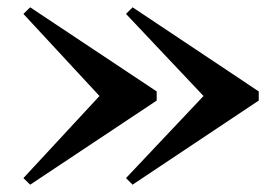

<svg xmlns="http://www.w3.org/2000/svg" viewBox="-20 -650 752 525"><path d="M252 -387.5 44 -163 62.5 -145 408.5 -375V-400L62.5 -630L44 -612ZM536.5 -387.5 324.5 -163 342.5 -145 687.5 -375V-400L342.5 -630L324.5 -612Z"/></svg>

Font: Bodoni* 06pt Medium
Style: Regular
Weight: 500
Version: Version 2.3